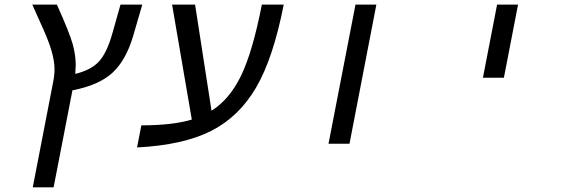

<svg xmlns="http://www.w3.org/2000/svg" viewBox="-20 -619 2440 827"><path d="M210.9 188H121.1L209 -266.1Q214.8 -294.4 214.8 -320.8Q214.8 -356.9 200.9 -403.6Q187 -450.2 152.8 -523.9L119.1 -599.1H225.1Q280.3 -476.1 293.2 -428.7Q306.2 -381.3 306.2 -338.9L304.2 -300.8Q373.5 -317.4 407.5 -355.5Q441.4 -393.6 464.8 -478L499 -599.1H592.8L553.2 -462.9Q522 -357.9 463.4 -304.7Q404.8 -251.5 292 -230Z M806.2 -104 721.2 -599.1H820.3L891.1 -142.1Q968.8 -190.9 1018.3 -293Q1067.9 -395 1107.9 -599.1H1202.1Q1156.7 -367.7 1082.8 -241.5Q1008.8 -115.2 888.7 -54.7Q768.6 5.9 570.3 16.1L588.9 -79.1Q723.6 -79.1 806.2 -104Z M1511.2 -599.1H1601.1L1485.4 0H1395Z M2121.1 -599.1H2211.4L2150.4 -284.2H2060.1Z"/></svg>

Font: Liberation Mono
Style: Italic
Weight: 400
Italic angle: -12°
Monospace: yes
Designer: Steve Matteson
Foundry: Ascender Corporation
Version: Version 2.1.5